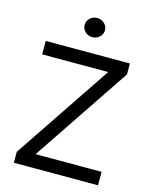

<svg xmlns="http://www.w3.org/2000/svg" viewBox="-132 -992 858 1078"><g transform="rotate(15 297.5 -453.0)"><path d="M54.7 -63.5 434.6 -628.9H50.8V-707H540V-643.6L160.2 -78.1H543.9V0H54.7ZM238.3 -850.6Q238.3 -874 255.4 -890.1Q272.5 -906.2 296.9 -906.2Q321.3 -906.2 338.9 -890.1Q356.4 -874 356.4 -850.6Q356.4 -827.1 338.9 -811Q321.3 -794.9 296.9 -794.9Q272.5 -794.9 255.4 -811Q238.3 -827.1 238.3 -850.6Z"/></g></svg>

Font: Pretendard JP
Style: Regular
Weight: 400
Designer: Base glyphs from Inter by Rasmus Andersson; Hangeul glyphs from Noto Sans CJK(Source Han Sans) by Jang Soo-young and Kan
Foundry: Kil Hyung-jin
Version: Version 1.309